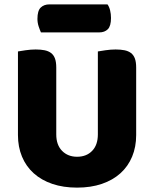

<svg xmlns="http://www.w3.org/2000/svg" viewBox="-20 -841 704 877"><path d="M602 -224Q602 -170 583.5 -125.5Q565 -81 530 -49.5Q495 -18 445 -1Q395 16 332 16Q269 16 219 -1Q169 -18 134 -49.5Q99 -81 80.5 -125.5Q62 -170 62 -224V-606Q73 -608 97 -611.5Q121 -615 143 -615Q166 -615 183.5 -611.5Q201 -608 213 -599Q225 -590 231 -574Q237 -558 237 -532V-227Q237 -179 263.5 -152Q290 -125 332 -125Q375 -125 401 -152Q427 -179 427 -227V-606Q438 -608 462 -611.5Q486 -615 508 -615Q531 -615 548.5 -611.5Q566 -608 578 -599Q590 -590 596 -574Q602 -558 602 -532ZM167 -693Q162 -704 156.5 -720.5Q151 -737 151 -755Q151 -792 166 -806.5Q181 -821 206 -821H471Q479 -810 483 -793.5Q487 -777 487 -759Q487 -722 472.5 -707.5Q458 -693 433 -693Z"/></svg>

Font: Baloo Bhai
Style: Regular
Weight: 400
Designer: Supriya Tembe, Noopur Datye and Ek Type
Foundry: Ek Type
Version: Version 1.100;PS 1.000;hotconv 1.0.88;makeotf.lib2.5.647800;